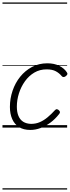

<svg xmlns="http://www.w3.org/2000/svg" viewBox="-20 -1030 564 1550"><path d="M225 19Q170 19 133.5 -4Q97 -27 78.5 -69Q60 -111 60 -167Q60 -234 81.5 -297.5Q103 -361 143 -410.5Q183 -460 238.5 -489.5Q294 -519 362 -519Q418 -519 458.5 -498.5Q499 -478 519 -447Q526 -438 524 -431Q522 -424 511 -415Q502 -408 493 -408Q484 -408 478 -416Q459 -439 431 -454.5Q403 -470 356 -470Q301 -470 257 -444Q213 -418 181.5 -374Q150 -330 133 -276.5Q116 -223 116 -169Q116 -125 129 -94Q142 -63 167.5 -47Q193 -31 231 -30Q269 -30 301.5 -44Q334 -58 364.5 -83.5Q395 -109 424 -141Q432 -150 441 -148Q450 -146 456 -139Q463 -133 464 -125.5Q465 -118 457 -109Q424 -67 385.5 -39Q347 -11 306.5 4Q266 19 225 19ZM0 490H522V500H0ZM0 -20H522V0H0ZM0 -505H522V-500H0ZM0 -1010H522V-1000H0Z"/></svg>

Font: Playwrite US Trad Guides
Style: Regular
Weight: 400
Designer: Veronika Burian, José Scaglione
Foundry: TypeTogether
Version: Version 1.003